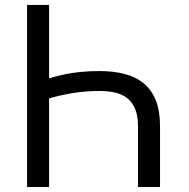

<svg xmlns="http://www.w3.org/2000/svg" viewBox="-20 -747 754 767"><path d="M531.2 0V-242.9Q531.2 -283.4 520.4 -310.4Q509.6 -337.4 489.7 -353.7Q469.8 -370 441.4 -376.8Q413 -383.5 377.8 -383.5Q322.4 -383.5 272.7 -375.5Q223 -367.5 176.1 -354V0H88.1V-727.3H176.1V-433.9Q198.5 -440.7 220.3 -446Q242.2 -451.3 266.2 -455.1Q290.1 -458.8 317.5 -460.9Q344.8 -463.1 377.8 -463.1Q434.3 -463.1 479 -451.2Q523.8 -439.3 555 -413.2Q586.3 -387.1 602.8 -345.2Q619.3 -303.3 619.3 -242.9V0Z"/></svg>

Font: Fast_Sans
Style: Regular
Weight: 400
Designer: Rasmus Andersson
Foundry: rsms
Version: Version 3.018;git-588b23468